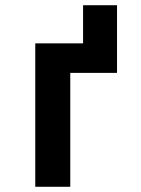

<svg xmlns="http://www.w3.org/2000/svg" viewBox="-20 -715 540 735"><path d="M298 -436V-695H428V-436ZM115 0V-549H428V-436H249V0Z"/></svg>

Font: Noto Sans Mono Condensed Extra
Style: Regular
Weight: 800
Width: 3
Designer: Monotype Design Team
Foundry: Monotype Imaging Inc.
Version: Version 1.900